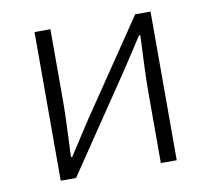

<svg xmlns="http://www.w3.org/2000/svg" viewBox="-65 -606 746 678"><g transform="rotate(-10 308.0 -266.5)"><path d="M100 0H155L386 -342C407 -374 440 -424 461 -457H466C463 -386 459 -315 459 -256V0H516V-533H461L230 -192C209 -159 176 -109 155 -76H150C153 -147 157 -219 157 -276V-533H100Z"/></g></svg>

Font: Noto Sans Japanese Light
Style: Regular
Weight: 300
Designer: Ryoko NISHIZUKA (kana & ideographs); Paul D. Hunt (Latin, Greek & Cyrillic); Wenlong ZHANG (bopomofo); Sandoll Communica
Foundry: Adobe Systems Incorporated
Version: Version 1.000;PS 1;hotconv 1.0.78;makeotf.lib2.5.61930